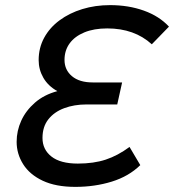

<svg xmlns="http://www.w3.org/2000/svg" viewBox="-20 -720 680 750"><path d="M528 -75Q483 -31 416.5 -10.5Q350 10 274 10Q198 10 147 -14Q96 -38 70.5 -78.5Q45 -119 45 -166Q45 -209 63 -248.5Q81 -288 116.5 -319Q152 -350 204 -364Q168 -384 149.5 -416Q131 -448 131 -485Q131 -533 152.5 -572.5Q174 -612 212.5 -640.5Q251 -669 301.5 -684.5Q352 -700 410 -700Q482 -700 542 -678.5Q602 -657 640 -616L573 -547Q539 -578 495.5 -593.5Q452 -609 399 -609Q347 -609 309.5 -593.5Q272 -578 252 -550.5Q232 -523 232 -486Q232 -447 261 -422.5Q290 -398 342 -398H457L438 -312H318Q270 -312 231 -297.5Q192 -283 169 -254Q146 -225 146 -181Q146 -136 181 -108.5Q216 -81 284 -81Q346 -81 393 -96.5Q440 -112 486 -146Z"/></svg>

Font: Radio Canada
Style: Italic
Weight: 400
Italic angle: -12°
Designer: Charles Daoud, Etienne Aubert Bonn, Alexandre Saumier Demers, Jacques Le Bailly
Foundry: Radio-Canada
Version: Version 2.104;gftools[0.9.28.dev5+ged2979d]